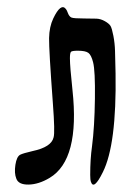

<svg xmlns="http://www.w3.org/2000/svg" viewBox="-20 -753 361 530"><path d="M229 -270Q229 -314 234 -349Q241 -403 242 -480.5Q243 -558 237 -581Q232 -601 224 -607Q216 -613 195 -613Q179 -613 176 -610Q173 -607 173 -592Q173 -570 180 -505Q201 -312 117 -262Q87 -244 59 -243.5Q31 -243 25 -260Q19 -275 22.5 -298Q26 -321 36 -326Q44 -330 70 -336Q122 -347 128 -374Q132 -388 126 -467Q115 -616 115.5 -647.5Q116 -679 127 -702Q148 -746 162 -728Q165 -724 167 -718Q171 -707 177.5 -704.5Q184 -702 212 -702Q235 -702 246.5 -701.5Q258 -701 269.5 -694.5Q281 -688 285 -681.5Q289 -675 293 -654Q297 -633 297.5 -612.5Q298 -592 299 -550Q302 -354 264 -278Q239 -227 231 -251Q229 -257 229 -270Z"/></svg>

Font: Amit
Style: Regular
Weight: 400
Version: Version 1.1